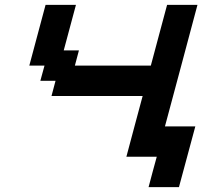

<svg xmlns="http://www.w3.org/2000/svg" viewBox="-20 -645 915 790"><path d="M591.3 125H716.3Q727.5 83.5 750 0Q772.5 -83.5 783.7 -125H658.7Q681.2 -208.5 725.8 -375.2Q770.5 -542 792.5 -625H667.5Q656.2 -583.5 634 -500Q611.8 -416.5 600.6 -375H288.1L304.7 -437.5H242.2L292.5 -625H167.5Q156.2 -583.5 134 -500Q111.8 -416.5 100.6 -375H163.1L146 -312.5H208.5L191.9 -250H566.9Q555.7 -208.5 533.4 -125.2Q511.2 -42 500 0H625Q619.1 21 607.9 62.5Q596.7 104 591.3 125Z"/></svg>

Font: Faithful 32x
Style: Oblique
Weight: 400
Foundry: Faithful Resource Pack
Version: Version 1.0; January 27, 2023